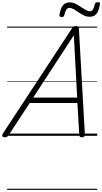

<svg xmlns="http://www.w3.org/2000/svg" viewBox="-66 -1256 945 1776"><path d="M-22 14Q-38 14 -43.5 5Q-49 -4 -40 -20L600 -994Q608 -1006 615.5 -1010.5Q623 -1015 637 -1015Q650 -1015 656.5 -1009.5Q663 -1004 664 -988L719 -14Q720 0 713.5 7Q707 14 692 14Q678 14 673 8.5Q668 3 667 -10L650 -303H209L16 -9Q6 5 -1 9.5Q-8 14 -22 14ZM241 -353H648L617 -930ZM503 -1098Q481 -1098 484 -1120Q494 -1178 515.5 -1206Q537 -1234 577 -1234Q605 -1234 631 -1221.5Q657 -1209 680.5 -1193Q704 -1177 725.5 -1164.5Q747 -1152 766 -1152Q783 -1152 793 -1167Q803 -1182 811 -1216Q815 -1236 839 -1236Q852 -1236 856.5 -1231.5Q861 -1227 858 -1215Q848 -1157 827 -1129Q806 -1101 763 -1101Q735 -1101 709.5 -1113.5Q684 -1126 661 -1142Q638 -1158 616.5 -1170.5Q595 -1183 575 -1183Q559 -1183 548.5 -1168Q538 -1153 529 -1118Q528 -1108 521.5 -1103Q515 -1098 503 -1098ZM0 490H833V500H0ZM0 -20H833V0H0ZM0 -505H833V-500H0ZM0 -1010H833V-1000H0Z"/></svg>

Font: Playwrite NZ Guides
Style: Regular
Weight: 400
Designer: Veronika Burian, José Scaglione
Foundry: TypeTogether
Version: Version 1.003